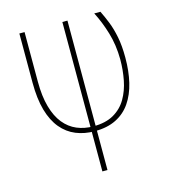

<svg xmlns="http://www.w3.org/2000/svg" viewBox="-109 -616 804 906"><g transform="rotate(-15 293.0 -163.0)"><path d="M69.3 -528.3H94.7V-286.6Q94.7 -214.4 109.4 -162.6Q124 -110.8 150.6 -78.1Q177.2 -45.4 213.6 -30Q250 -14.6 293.9 -14.6Q354 -14.6 393.6 -37.4Q433.1 -60.1 455.8 -98.9Q478.5 -137.7 488 -186.5Q497.6 -235.4 497.6 -287.6Q497.1 -357.4 479 -418Q460.9 -478.5 435.1 -528.3H465.3Q479.5 -499.5 492.7 -466.3Q505.9 -433.1 514.4 -390.1Q522.9 -347.2 522.9 -289.1Q522.9 -223.1 510 -168.7Q497.1 -114.3 469.7 -74.2Q442.4 -34.2 398.9 -12.5Q355.5 9.3 294.4 9.3Q244.1 9.3 202.9 -7.6Q161.6 -24.4 131.6 -60.3Q101.6 -96.2 85.4 -152.6Q69.3 -209 69.3 -287.6ZM279.3 -528.3H304.2V201.7H279.3Z"/></g></svg>

Font: Roboto Condensed Thin
Style: Regular
Weight: 250
Width: 3
Designer: Christian Robertson
Foundry: Google
Version: Version 3.009; 2024